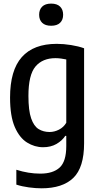

<svg xmlns="http://www.w3.org/2000/svg" viewBox="-20 -790 534 1040"><path d="M205 230Q173 230 136 225Q99 220 68.5 210V129.5Q134.5 150.5 198 150.5Q267.5 150.5 303.2 117.5Q339 84.5 339 1V-54H333.5Q316.5 -28 285.8 -10.2Q255 7.5 213.5 7.5Q167.5 7.5 126.5 -18Q85.5 -43.5 60 -102.2Q34.5 -161 34.5 -261.5Q34.5 -409 98.2 -480.8Q162 -552.5 287.5 -552.5Q324.5 -552.5 365 -546Q405.5 -539.5 435.5 -528.5V-14Q435.5 117.5 377 173.8Q318.5 230 205 230ZM248.5 -75Q274.5 -75 299.5 -87.8Q324.5 -100.5 339 -125V-468Q327.5 -470.5 311.2 -472.8Q295 -475 280.5 -475Q210.5 -475 172.2 -429.8Q134 -384.5 134 -270.5Q134 -191 148.8 -148.8Q163.5 -106.5 189.2 -90.8Q215 -75 248.5 -75ZM257 -650.5Q225 -650.5 208.5 -666.5Q192 -682.5 192 -710Q192 -738 208.5 -754.2Q225 -770.5 257 -770.5Q289 -770.5 305.5 -754.2Q322 -738 322 -710Q322 -682.5 305.5 -666.5Q289 -650.5 257 -650.5Z"/></svg>

Font: Encode Sans Cnd Md
Style: Regular
Weight: 500
Width: 3
Designer: Multiple Designers
Foundry: Impallari Type
Version: Version 3.002; ttfautohint (v1.8.3) -l 8 -r 50 -G 200 -x 14 